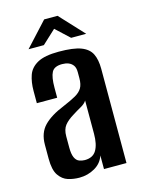

<svg xmlns="http://www.w3.org/2000/svg" viewBox="-103 -707 572 775"><g transform="rotate(-15 183.0 -319.0)"><path d="M132 8Q107 8 84.5 1Q62 -6 46.5 -28.5Q31 -51 31 -98V-157Q31 -206 59.5 -235.5Q88 -265 145 -288Q178 -302 197.5 -313Q217 -324 226 -339Q235 -354 235 -380V-405Q235 -424 227.5 -434Q220 -444 208.5 -448.5Q197 -453 182 -453Q149 -453 138.5 -433Q128 -413 128 -369V-327H43V-378Q43 -415 53 -443.5Q63 -472 93 -488.5Q123 -505 182 -505Q243 -505 274.5 -493Q306 -481 318 -456.5Q330 -432 330 -394V0H236V-57Q226 -26 196.5 -9Q167 8 132 8ZM171 -55Q205 -55 219.5 -79.5Q234 -104 234 -148V-287Q227 -275 209 -265Q191 -255 174 -244Q149 -229 136 -212.5Q123 -196 123 -167V-120Q123 -93 129.5 -78.5Q136 -64 147.5 -59.5Q159 -55 171 -55ZM67 -546 159 -646H215L308 -546H245L188 -599L131 -546Z"/></g></svg>

Font: Alumni Sans SemiBold
Style: Regular
Weight: 600
Designer: Robert E. Leuschke
Foundry: Robert E. Leuschke
Version: Version 1.018